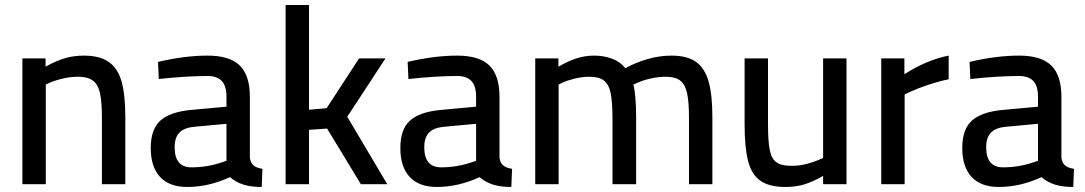

<svg xmlns="http://www.w3.org/2000/svg" viewBox="-20 -732 4311 763"><path d="M69 -500H161V-467Q204 -491 239 -501Q274 -511 313 -511Q376 -511 412 -486Q448 -461 463 -408.5Q478 -356 478 -266V0H385V-264Q385 -327 377.5 -361.5Q370 -396 349.5 -411.5Q329 -427 290 -427Q237 -427 179 -404L162 -396V0H69Z M579 -144Q579 -218 617 -252.5Q655 -287 738 -295L880 -308V-347Q880 -391 861 -410.5Q842 -430 805 -430Q721 -430 611 -418L608 -486Q714 -511 805 -511Q893 -511 933 -471.5Q973 -432 973 -347V-106Q975 -86 986.5 -75.5Q998 -65 1023 -61L1020 11Q977 11 947 1.5Q917 -8 894 -28Q809 11 724 11Q653 11 616 -29Q579 -69 579 -144ZM859 -86 880 -93V-240L750 -228Q711 -224 692.5 -204.5Q674 -185 674 -147Q674 -67 741 -67Q802 -67 859 -86Z M1115 -712H1208V-296L1278 -302L1407 -500H1512L1360 -268L1519 0H1414L1280 -221L1208 -216V0H1115Z M1571 -144Q1571 -218 1609 -252.5Q1647 -287 1730 -295L1872 -308V-347Q1872 -391 1853 -410.5Q1834 -430 1797 -430Q1713 -430 1603 -418L1600 -486Q1706 -511 1797 -511Q1885 -511 1925 -471.5Q1965 -432 1965 -347V-106Q1967 -86 1978.5 -75.5Q1990 -65 2015 -61L2012 11Q1969 11 1939 1.5Q1909 -8 1886 -28Q1801 11 1716 11Q1645 11 1608 -29Q1571 -69 1571 -144ZM1851 -86 1872 -93V-240L1742 -228Q1703 -224 1684.5 -204.5Q1666 -185 1666 -147Q1666 -67 1733 -67Q1794 -67 1851 -86Z M2107 -500H2199V-467Q2237 -489 2271 -500Q2305 -511 2341 -511Q2380 -511 2413 -498.5Q2446 -486 2465 -461Q2505 -483 2552.5 -497Q2600 -511 2649 -511Q2711 -511 2746 -486Q2781 -461 2796 -408Q2811 -355 2811 -266V0H2718V-264Q2718 -327 2710.5 -361.5Q2703 -396 2683.5 -411.5Q2664 -427 2626 -427Q2598 -427 2568 -420.5Q2538 -414 2515 -404L2497 -396Q2508 -353 2508 -260V0H2414V-258Q2414 -325 2407 -360.5Q2400 -396 2380.5 -411.5Q2361 -427 2323 -427Q2295 -427 2265.5 -420Q2236 -413 2216 -404L2200 -396V0H2107Z M2939 -239V-500H3032V-239Q3032 -170 3039 -135.5Q3046 -101 3065.5 -87Q3085 -73 3125 -73Q3158 -73 3187.5 -81Q3217 -89 3251 -104V-500H3344V0H3251V-33Q3209 -9 3175.5 1Q3142 11 3102 11Q3037 11 3002 -13.5Q2967 -38 2953 -91.5Q2939 -145 2939 -239Z M3482 -500H3574V-437Q3663 -494 3750 -511V-417Q3711 -409 3669 -395Q3627 -381 3599 -368L3575 -357V0H3482Z M3804 -144Q3804 -218 3842 -252.5Q3880 -287 3963 -295L4105 -308V-347Q4105 -391 4086 -410.5Q4067 -430 4030 -430Q3946 -430 3836 -418L3833 -486Q3939 -511 4030 -511Q4118 -511 4158 -471.5Q4198 -432 4198 -347V-106Q4200 -86 4211.5 -75.5Q4223 -65 4248 -61L4245 11Q4202 11 4172 1.5Q4142 -8 4119 -28Q4034 11 3949 11Q3878 11 3841 -29Q3804 -69 3804 -144ZM4084 -86 4105 -93V-240L3975 -228Q3936 -224 3917.5 -204.5Q3899 -185 3899 -147Q3899 -67 3966 -67Q4027 -67 4084 -86Z"/></svg>

Font: Cairo SemiBold
Style: Regular
Weight: 600
Designer: Mohamed Gaber, the designers of Titillium
Foundry: Kief Type Foundry
Version: Version 2.009; ttfautohint (v1.5.33-1714) -l 8 -r 50 -G 200 